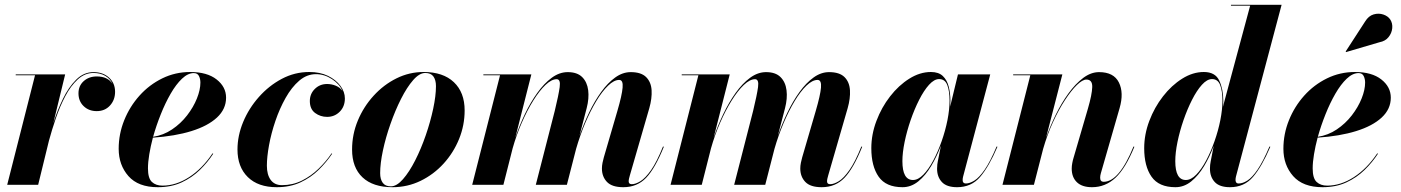

<svg xmlns="http://www.w3.org/2000/svg" viewBox="-20 -770 5838 800"><path d="M126 -456.5H45.5V-460H251.5L202 -256.5Q218.5 -309 242.2 -358Q266 -407 297.5 -438.2Q329 -469.5 369.5 -469.5Q409.5 -469.5 434.5 -446.5Q459.5 -423.5 459.5 -387.5Q459.5 -353.5 438.2 -330.2Q417 -307 383 -307Q350 -307 328.5 -327.8Q307 -348.5 307 -381Q307 -412.5 328.8 -432Q350.5 -451.5 383.5 -451.5Q428.5 -451.5 448.5 -421Q439.5 -441.5 418.8 -453.8Q398 -466 369.5 -466Q333 -466 303.8 -439Q274.5 -412 252 -369.2Q229.5 -326.5 212.8 -277.5Q196 -228.5 184 -184L139 0H10Z M596.5 -68.5Q596.5 -27 613 -11.8Q629.5 3.5 657 3.5Q713.5 3.5 768.2 -32Q823 -67.5 865.5 -131L868.5 -129.5Q845.5 -94 812.8 -62Q780 -30 736.8 -10Q693.5 10 637.5 10Q556 10 515.2 -36.2Q474.5 -82.5 474.5 -150Q474.5 -211.5 497.5 -268.8Q520.5 -326 561.2 -371.5Q602 -417 656.2 -443.5Q710.5 -470 772.5 -470Q843 -470 882.5 -439Q922 -408 922 -363Q922 -315.5 884 -280.2Q846 -245 777.5 -223.8Q709 -202.5 617 -196.5Q607.5 -160.5 602 -127.2Q596.5 -94 596.5 -68.5ZM787.5 -465.5Q763 -465.5 738.2 -442Q713.5 -418.5 691 -379.5Q668.5 -340.5 649.8 -293.5Q631 -246.5 618 -200Q661 -206.5 697 -230.8Q733 -255 759.5 -289.2Q786 -323.5 800.5 -359.8Q815 -396 815 -426Q815 -441 809 -453.2Q803 -465.5 787.5 -465.5Z M1364 -129.5Q1340.5 -94.5 1308 -62.5Q1275.5 -30.5 1232 -10.2Q1188.5 10 1133 10Q1055.5 10 1012.5 -32.2Q969.5 -74.5 969.5 -147Q969.5 -204.5 993.2 -261.8Q1017 -319 1058.8 -366Q1100.5 -413 1154.2 -441.5Q1208 -470 1268.5 -470Q1313.5 -470 1346.8 -453.8Q1380 -437.5 1398.5 -412.2Q1417 -387 1417 -360Q1417 -326 1395.5 -304.5Q1374 -283 1343 -283Q1315 -283 1293 -299.2Q1271 -315.5 1271 -349Q1271 -379 1291.8 -399.5Q1312.5 -420 1343 -420Q1361.5 -420 1379.2 -412.8Q1397 -405.5 1407 -391Q1394.5 -420 1363 -440.5Q1331.5 -461 1296.5 -461Q1258.5 -461 1226.8 -433.8Q1195 -406.5 1170 -362Q1145 -317.5 1127.5 -266Q1110 -214.5 1101 -165.2Q1092 -116 1092 -79.5Q1092 -42 1108 -20.2Q1124 1.5 1155 1.5Q1199.5 1.5 1237.8 -17.5Q1276 -36.5 1307.2 -66.8Q1338.5 -97 1361.5 -131Z M1615.5 10Q1534 10 1490.5 -31Q1447 -72 1447 -147Q1447 -210 1471 -267.8Q1495 -325.5 1536.8 -371.2Q1578.5 -417 1632 -443.5Q1685.5 -470 1745 -470Q1826.5 -470 1871.2 -427.5Q1916 -385 1916 -310Q1916 -248 1892.8 -190.8Q1869.5 -133.5 1828.2 -88.2Q1787 -43 1732.5 -16.5Q1678 10 1615.5 10ZM1608.5 6.5Q1633 6.5 1659.2 -23.5Q1685.5 -53.5 1710 -101.8Q1734.5 -150 1754 -206.5Q1773.5 -263 1785 -317Q1796.5 -371 1796.5 -411Q1796.5 -436.5 1786 -451.2Q1775.5 -466 1752 -466Q1727.5 -466 1701.5 -436.2Q1675.5 -406.5 1651 -358Q1626.5 -309.5 1606.8 -253.2Q1587 -197 1575.5 -143Q1564 -89 1564 -48.5Q1564 -23 1574.8 -8.2Q1585.5 6.5 1608.5 6.5Z M2342 0H2212.5L2291.5 -308Q2307.5 -374 2312 -407Q2316.5 -440 2299.5 -440Q2278 -440 2252.8 -416Q2227.5 -392 2202 -351Q2176.5 -310 2154 -258.5Q2131.5 -207 2116 -152L2077.5 0H1947.5L2063.5 -456.5H1994V-460H2194L2127 -196Q2144 -246.5 2167.2 -295Q2190.5 -343.5 2218.8 -383Q2247 -422.5 2279 -446Q2311 -469.5 2345.5 -469.5Q2385 -469.5 2405.8 -448.8Q2426.5 -428 2430.8 -394Q2435 -360 2424.5 -319.5L2394.5 -204Q2412 -254 2434.8 -301.5Q2457.5 -349 2485 -387Q2512.5 -425 2543.5 -447.2Q2574.5 -469.5 2608 -469.5Q2651.5 -469.5 2672.2 -448.8Q2693 -428 2695 -394Q2697 -360 2685.5 -319.5L2604.5 -39.5Q2602.5 -33 2601 -26.2Q2599.5 -19.5 2599.5 -14.5Q2599.5 -2.5 2612.5 -2.5Q2628 -2.5 2648.5 -15Q2669 -27.5 2692.8 -61.2Q2716.5 -95 2742.5 -159.5L2746 -158.5Q2709.5 -68 2672 -29Q2634.5 10 2577 10Q2530 10 2509 -12Q2488 -34 2488 -68Q2488 -79 2490.5 -91.8Q2493 -104.5 2496 -114.5L2552.5 -308Q2571.5 -373 2574.2 -405Q2577 -437 2560 -437Q2538.5 -437 2513.8 -413.2Q2489 -389.5 2464.5 -348.8Q2440 -308 2418.2 -256.8Q2396.5 -205.5 2380.5 -150Z M3168.5 0H3039L3118 -308Q3134 -374 3138.5 -407Q3143 -440 3126 -440Q3104.5 -440 3079.2 -416Q3054 -392 3028.5 -351Q3003 -310 2980.5 -258.5Q2958 -207 2942.5 -152L2904 0H2774L2890 -456.5H2820.5V-460H3020.5L2953.5 -196Q2970.5 -246.5 2993.8 -295Q3017 -343.5 3045.2 -383Q3073.5 -422.5 3105.5 -446Q3137.5 -469.5 3172 -469.5Q3211.5 -469.5 3232.2 -448.8Q3253 -428 3257.2 -394Q3261.5 -360 3251 -319.5L3221 -204Q3238.5 -254 3261.2 -301.5Q3284 -349 3311.5 -387Q3339 -425 3370 -447.2Q3401 -469.5 3434.5 -469.5Q3478 -469.5 3498.8 -448.8Q3519.5 -428 3521.5 -394Q3523.5 -360 3512 -319.5L3431 -39.5Q3429 -33 3427.5 -26.2Q3426 -19.5 3426 -14.5Q3426 -2.5 3439 -2.5Q3454.5 -2.5 3475 -15Q3495.5 -27.5 3519.2 -61.2Q3543 -95 3569 -159.5L3572.5 -158.5Q3536 -68 3498.5 -29Q3461 10 3403.5 10Q3356.5 10 3335.5 -12Q3314.5 -34 3314.5 -68Q3314.5 -79 3317 -91.8Q3319.5 -104.5 3322.5 -114.5L3379 -308Q3398 -373 3400.8 -405Q3403.5 -437 3386.5 -437Q3365 -437 3340.2 -413.2Q3315.5 -389.5 3291 -348.8Q3266.5 -308 3244.8 -256.8Q3223 -205.5 3207 -150Z M3940 -349.5Q3940 -339 3939 -326L3971.5 -460H4106L3993 -34.5Q3991 -27 3991 -19.5Q3991 -5.5 4004.5 -5.5Q4020.5 -5.5 4040.2 -17.8Q4060 -30 4083 -63.2Q4106 -96.5 4132.5 -159.5L4136 -158.5Q4100.5 -75.5 4063.8 -32.8Q4027 10 3968 10Q3924.5 10 3904.5 -11.5Q3884.5 -33 3884.5 -67Q3884.5 -77.5 3885.5 -85Q3886.5 -92.5 3887.5 -97.5L3900.5 -163Q3883.5 -118 3860 -78.5Q3836.5 -39 3806.5 -14.5Q3776.5 10 3740.5 10Q3671.5 10 3641 -33.8Q3610.5 -77.5 3610.5 -152.5Q3610.5 -210 3631.8 -266.2Q3653 -322.5 3688.8 -368.5Q3724.5 -414.5 3768.8 -442.2Q3813 -470 3859 -470Q3891 -470 3908.5 -453.2Q3926 -436.5 3933 -409Q3940 -381.5 3940 -349.5ZM3936.5 -351Q3936.5 -390.5 3927 -415.5Q3917.5 -440.5 3893 -440.5Q3872.5 -440.5 3851 -416.8Q3829.5 -393 3809.8 -354Q3790 -315 3774.2 -269.2Q3758.5 -223.5 3749.2 -178.5Q3740 -133.5 3740 -98.5Q3740 -20 3784 -20Q3805.5 -20 3827.2 -42.2Q3849 -64.5 3868.5 -101Q3888 -137.5 3903.5 -181.5Q3919 -225.5 3927.8 -269.8Q3936.5 -314 3936.5 -351Z M4273 -456.5H4201.5V-460H4406.5L4338.5 -196Q4355.5 -244 4379.2 -292.5Q4403 -341 4432 -381Q4461 -421 4493.2 -445.2Q4525.5 -469.5 4559.5 -469.5Q4620.5 -469.5 4642 -426.5Q4663.5 -383.5 4645 -319.5L4567 -48.5Q4564 -38.5 4564 -29.5Q4564 -12.5 4578.5 -12.5Q4643 -12.5 4703 -159.5L4706.5 -158.5Q4669.5 -68 4627.5 -29Q4585.5 10 4530 10Q4488.5 10 4467 -10.8Q4445.5 -31.5 4445.5 -67.5Q4445.5 -78.5 4447.8 -90.5Q4450 -102.5 4453 -112L4513 -317.5Q4530 -376 4531 -407.2Q4532 -438.5 4506.5 -438.5Q4490.5 -438.5 4467 -415.8Q4443.5 -393 4417.5 -353.2Q4391.5 -313.5 4367.5 -261.2Q4343.5 -209 4326.5 -150L4288 0H4157Z M5077 -349.5Q5077 -338.5 5075.5 -325L5189 -746.5H5109V-750H5320L5130 -35Q5128 -27.5 5128 -19.5Q5128 -14.5 5130.8 -10Q5133.5 -5.5 5141.5 -5.5Q5158 -5.5 5177.5 -17.8Q5197 -30 5219.8 -63.2Q5242.5 -96.5 5269.5 -159.5L5273 -158.5Q5237.5 -75.5 5200.8 -32.8Q5164 10 5105 10Q5061.5 10 5041.5 -11.5Q5021.5 -33 5021.5 -67Q5021.5 -83.5 5024.5 -97.5L5037 -162Q5020.5 -117 4997 -77.8Q4973.5 -38.5 4943.5 -14.2Q4913.5 10 4877.5 10Q4808.5 10 4778 -33.8Q4747.5 -77.5 4747.5 -152.5Q4747.5 -210 4768.8 -266.2Q4790 -322.5 4825.8 -368.5Q4861.5 -414.5 4905.8 -442.2Q4950 -470 4996 -470Q5043.5 -470 5060.2 -434.2Q5077 -398.5 5077 -349.5ZM5073.5 -351Q5073.5 -390.5 5064 -415.5Q5054.5 -440.5 5030 -440.5Q5009.5 -440.5 4988 -416.8Q4966.5 -393 4946.8 -354Q4927 -315 4911.2 -269.2Q4895.5 -223.5 4886.2 -178.5Q4877 -133.5 4877 -98.5Q4877 -20 4921 -20Q4942.5 -20 4964.2 -42.2Q4986 -64.5 5005.5 -101Q5025 -137.5 5040.5 -181.5Q5056 -225.5 5064.8 -269.8Q5073.5 -314 5073.5 -351Z M5728 -594 5588.5 -553 5587 -555.5 5668 -680.5Q5682.5 -704 5703.5 -710Q5724.5 -716 5743.8 -709.5Q5763 -703 5772.5 -689Q5783 -673 5781 -652.5Q5779 -632 5765.5 -615.2Q5752 -598.5 5728 -594ZM5449.5 -68.5Q5449.5 -27 5466 -11.8Q5482.5 3.5 5510 3.5Q5566.5 3.5 5621.2 -32Q5676 -67.5 5718.5 -131L5721.5 -129.5Q5698.5 -94 5665.8 -62Q5633 -30 5589.8 -10Q5546.5 10 5490.5 10Q5409 10 5368.2 -36.2Q5327.5 -82.5 5327.5 -150Q5327.5 -211.5 5350.5 -268.8Q5373.5 -326 5414.2 -371.5Q5455 -417 5509.2 -443.5Q5563.5 -470 5625.5 -470Q5696 -470 5735.5 -439Q5775 -408 5775 -363Q5775 -315.5 5737 -280.2Q5699 -245 5630.5 -223.8Q5562 -202.5 5470 -196.5Q5460.5 -160.5 5455 -127.2Q5449.5 -94 5449.5 -68.5ZM5640.5 -465.5Q5616 -465.5 5591.2 -442Q5566.5 -418.5 5544 -379.5Q5521.5 -340.5 5502.8 -293.5Q5484 -246.5 5471 -200Q5514 -206.5 5550 -230.8Q5586 -255 5612.5 -289.2Q5639 -323.5 5653.5 -359.8Q5668 -396 5668 -426Q5668 -441 5662 -453.2Q5656 -465.5 5640.5 -465.5Z"/></svg>

Font: Bodoni* 48pt
Style: Bold Italic
Weight: 700
Italic angle: -13°
Version: Version 2.3